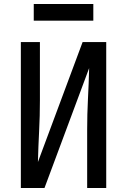

<svg xmlns="http://www.w3.org/2000/svg" viewBox="-20 -947 640 967"><path d="M85 0V-735H181V-441Q181 -363 177 -286Q173 -209 171 -131L396 -735H515V0H419V-294Q419 -372 423 -449Q427 -526 429 -604L204 0ZM150 -843V-927H450V-843Z"/></svg>

Font: Iosevka Curly Medium Extended
Style: Regular
Weight: 500
Width: 7
Monospace: yes
Designer: Belleve Invis
Foundry: Belleve Invis
Version: Version 11.1.0; ttfautohint (v1.8.3)